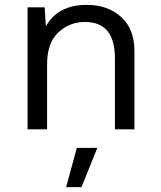

<svg xmlns="http://www.w3.org/2000/svg" viewBox="-20 -530 659 787"><path d="M336 -510Q421 -510 476 -461Q531 -412 531 -320V0H451V-292Q451 -440 328 -440Q265 -440 219 -397Q173 -354 173 -266V0H93V-500H163L168 -422Q217 -510 336 -510ZM251 237 295 76H379L314 237Z"/></svg>

Font: Elaine Sans
Style: Regular
Weight: 400
Designer: Wei Huang
Foundry: Wei Huang
Version: Version 2.001;December 24, 2019;FontCreator 12.0.0.2547 64-b